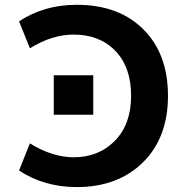

<svg xmlns="http://www.w3.org/2000/svg" viewBox="-20 -761 743 793"><path d="M283.2 -618.2Q195.3 -618.2 103.5 -561.5L58.6 -672.9Q162.1 -741.2 296.9 -741.2Q470.7 -741.2 572.3 -639.6Q673.8 -538.1 673.8 -365.2Q673.8 -192.4 570.3 -90.3Q466.8 11.7 296.9 11.7Q163.1 11.7 58.6 -56.6L103.5 -168.9Q194.3 -112.3 283.2 -111.3Q387.7 -111.3 454.6 -179.7Q521.5 -248 521.5 -365.2Q521.5 -483.4 456.5 -550.8Q391.6 -618.2 283.2 -618.2ZM202.1 -287.1V-450.2H365.2V-287.1Z"/></svg>

Font: Nasu
Style: Bold
Weight: 700
Designer: Ryoko NISHIZUKA (kana &amp; ideographs); Paul D. Hunt (Latin, Greek &amp; Cyrillic); Wenlong ZHANG (bopomofo); Sandoll C
Version: Version 2014.1215